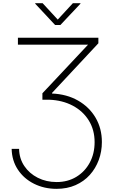

<svg xmlns="http://www.w3.org/2000/svg" viewBox="-20 -963 722 1198"><path d="M52.7 -34.2H99.1Q100.1 25.9 131.6 72.8Q163.1 119.6 215.8 146.2Q268.6 172.9 333.5 172.9Q402.8 172.9 456.3 140.4Q509.8 107.9 540 51.8Q570.3 -4.4 570.3 -76.2Q570.3 -152.8 533.9 -211.4Q497.6 -270 433.3 -304Q369.1 -337.9 285.6 -340.8H244.6V-380.9L536.1 -691.4V-684.1H91.8V-727.5H593.8V-692.9L304.7 -383.3V-379.4Q397 -375.5 467 -335.4Q537.1 -295.4 576.4 -228.5Q615.7 -161.6 615.7 -76.7Q615.7 -17.6 596.2 35.2Q576.7 87.9 540.3 128.4Q503.9 168.9 451.4 192.1Q398.9 215.3 333 215.3Q255.9 215.3 192.4 183.6Q128.9 151.9 91.6 95.5Q54.2 39.1 52.7 -34.2ZM246.1 -942.9 340.3 -840.8 434.6 -942.9H481.9V-939.9L356.9 -807.1H323.7L199.7 -939.9V-942.9Z"/></svg>

Font: Inter 17pt ExtraLight
Style: Regular
Weight: 250
Version: Version 4.001;git-66647c0bb